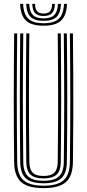

<svg xmlns="http://www.w3.org/2000/svg" viewBox="-20 -974 454 1001"><path d="M207.2 6.8Q126 6.8 90.4 -24.8Q54.8 -56.5 53.8 -129.2Q52.8 -211.4 52.2 -294.6Q51.7 -377.9 51.8 -461.9Q51.9 -545.9 52.4 -630.5Q52.9 -715.1 53.8 -800H69.6Q68.8 -719.9 68.2 -637Q67.6 -554.2 67.6 -469.6Q67.6 -385.1 68.1 -299.9Q68.6 -214.6 69.6 -129.5Q70.4 -62.6 102.9 -34.2Q135.3 -5.8 207.2 -5.8Q278.7 -5.8 311.2 -34.1Q343.6 -62.4 344.4 -129.5Q345.6 -212.3 346 -295.7Q346.4 -379.2 346.4 -463.1Q346.4 -547 345.8 -631.4Q345.2 -715.8 344.4 -800H360.2Q361.5 -687.6 362 -576.2Q362.5 -464.9 362.1 -353.4Q361.7 -241.9 360.2 -129.2Q359.2 -56.5 323.6 -24.8Q288.1 6.8 207.2 6.8ZM207.2 -18.5Q142.8 -18.5 114.5 -44.4Q86.3 -70.2 85.4 -129.7Q84.4 -213.3 83.9 -296.8Q83.4 -380.3 83.4 -464Q83.4 -547.7 84 -631.6Q84.7 -715.6 85.4 -800H101.3Q100.5 -719.2 99.9 -636Q99.2 -552.9 99.2 -468.5Q99.2 -384.1 99.8 -299.3Q100.3 -214.5 101.3 -129.8Q102.1 -76.6 126.8 -53.9Q151.4 -31.3 207.2 -31.3Q262.6 -31.3 287.3 -53.9Q311.9 -76.6 312.7 -129.8Q313.9 -212.6 314.3 -296Q314.7 -379.5 314.7 -463.4Q314.7 -547.3 314.1 -631.4Q313.5 -715.6 312.7 -800H328.5Q329.4 -715.6 330 -632Q330.6 -548.5 330.6 -465Q330.6 -381.6 330.2 -297.9Q329.8 -214.2 328.5 -129.7Q327.8 -70.2 299.5 -44.4Q271.3 -18.5 207.2 -18.5ZM207.2 -43.9Q159.9 -43.9 138.8 -63.9Q117.7 -83.8 117.1 -130.1Q115.6 -241.7 115.2 -353Q114.8 -464.2 115.4 -575.9Q116 -687.5 117.1 -800H133Q132.2 -719.7 131.5 -636.6Q130.9 -553.5 130.9 -469Q130.9 -384.6 131.4 -299.5Q132 -214.5 133 -130.3Q133.5 -91.6 150.3 -74.1Q167.1 -56.6 207.2 -56.6Q247 -56.6 263.7 -74.1Q280.5 -91.6 281 -130.3Q282.5 -241.6 282.9 -352.8Q283.3 -464 282.8 -575.8Q282.3 -687.6 281 -800H296.9Q297.7 -715.5 298.3 -631.9Q298.9 -548.2 298.9 -464.8Q298.9 -381.4 298.5 -298Q298.1 -214.5 296.9 -130.1Q296.3 -83.4 275.1 -63.6Q253.9 -43.9 207.2 -43.9ZM207.2 -840Q144.1 -840 115.7 -866.5Q87.3 -892.9 84.8 -953.8H100.6Q102.8 -899.7 127.7 -876.3Q152.5 -852.8 207.2 -852.8Q262 -852.8 286.7 -876.3Q311.4 -899.7 313.7 -953.8H329.5Q326.7 -892.9 298.3 -866.5Q270 -840 207.2 -840ZM207.2 -865.3Q160.4 -865.3 139.4 -885.8Q118.4 -906.4 116.5 -953.8H132.3Q133.9 -913.4 151.3 -895.8Q168.6 -878.1 207.2 -878.1Q245.7 -878.1 263 -895.8Q280.4 -913.4 282.1 -953.8H297.9Q295.9 -906.4 274.9 -885.8Q253.8 -865.3 207.2 -865.3ZM207.2 -890.7Q177 -890.7 163.2 -905.3Q149.4 -919.9 148.1 -953.8H162.5Q162.9 -926.7 173.8 -915Q184.6 -903.4 207.2 -903.4Q230 -903.4 240.7 -915Q251.5 -926.7 251.8 -953.8H266.2Q264.9 -919.9 251.2 -905.3Q237.5 -890.7 207.2 -890.7Z"/></svg>

Font: Big Shoulders Inline Text Thin
Style: Regular
Weight: 100
Designer: Patric King
Foundry: XO Type Co
Version: Version 2.002